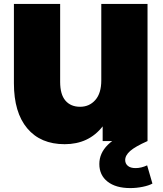

<svg xmlns="http://www.w3.org/2000/svg" viewBox="-20 -720 830 980"><path d="M733 -700V0H504V-75Q433 16 310 16Q187 16 119 -65Q51 -146 51 -295V-700H287V-302Q287 -238 314 -206.5Q341 -175 389 -175Q436 -175 466.5 -209.5Q497 -244 497 -310V-700ZM487 117Q487 62 530.5 19Q574 -24 654 -49L733 0Q670 28 644.5 50.5Q619 73 619 97Q619 115 632.5 126.5Q646 138 672 138Q701 138 731 124L758 217Q740 227 708.5 233.5Q677 240 645 240Q571 240 529 207Q487 174 487 117Z"/></svg>

Font: Montserrat Alternates Black
Style: Regular
Weight: 900
Designer: Julieta Ulanovsky
Foundry: Julieta Ulanovsky
Version: Version 7.200